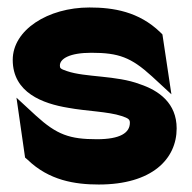

<svg xmlns="http://www.w3.org/2000/svg" viewBox="-20 -482 512 513"><path d="M14 -322C14 -234 95 -205 162 -194C210 -185 269 -184 305 -172C323 -166 327 -163 327 -154C327 -127 301 -110 239 -110C166 -110 132 -122 76 -173L24 -221L47 -61L54 -55C111 0 180 11 244 11C386 11 452 -57 452 -139C452 -206 405 -240 354 -257C291 -281 208 -275 159 -292C141 -298 140 -300 140 -307C140 -325 166 -341 224 -341C297 -341 330 -329 386 -278L438 -230L414 -390L408 -396C351 -451 283 -462 219 -462C108 -462 14 -402 14 -322Z"/></svg>

Font: Charger Sport
Style: UltNrw
Weight: 1000
Designer: Jasper
Foundry: Cannot Into Space Fonts
Version: Version 1.1